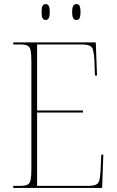

<svg xmlns="http://www.w3.org/2000/svg" viewBox="-20 -922 575 942"><path d="M45 0V-10H78Q103 -10 115 -16Q127 -22 130.5 -40.5Q134 -59 134 -98V-616Q134 -655 130.5 -673.5Q127 -692 115 -698Q103 -704 78 -704H45V-714H450L456 -551H446L443 -628Q441 -660 436.5 -676.5Q432 -693 418.5 -698.5Q405 -704 376 -704H162V-380H387V-370H162V-10H408Q436 -10 449.5 -15.5Q463 -21 467 -35.5Q471 -50 473 -79L477 -163H487L481 0ZM355 -824Q345 -824 339.5 -832.5Q334 -841 334 -863Q334 -885 339.5 -893.5Q345 -902 355 -902Q365 -902 370 -893.5Q375 -885 375 -863Q375 -841 370 -832.5Q365 -824 355 -824ZM204 -824Q194 -824 189 -832.5Q184 -841 184 -863Q184 -885 189 -893.5Q194 -902 204 -902Q214 -902 219 -893.5Q224 -885 224 -863Q224 -841 219 -832.5Q214 -824 204 -824Z"/></svg>

Font: Noto Serif Display SemiCondensed Thin
Style: Regular
Weight: 100
Width: 4
Designer: Monotype Design Team
Foundry: Monotype Imaging Inc.
Version: Version 2.009